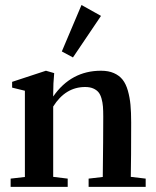

<svg xmlns="http://www.w3.org/2000/svg" viewBox="-20 -729 610 749"><path d="M264.6 -504.9 221.2 -528.3 297.9 -709.5 374 -667ZM21.5 0V-32.2L77.1 -38.6V-375L27.3 -387.2V-409.7L159.2 -453.1L191.4 -443.8Q187.5 -404.8 187.5 -361.3V-352.5Q257.3 -453.1 374 -453.1Q403.3 -453.1 424.3 -443.8Q445.3 -434.6 458.3 -418.2Q471.2 -401.9 478.8 -375.5Q486.3 -349.1 489 -320.1Q491.7 -291 491.7 -251Q491.7 -107.9 490.2 -39.1L548.3 -32.2V0H325.7V-32.2L380.9 -38.6Q382.8 -191.9 382.8 -273.9Q382.8 -297.4 381.6 -313.2Q380.4 -329.1 376 -344.7Q371.6 -360.4 364 -369.4Q356.4 -378.4 343.5 -384Q330.6 -389.6 312 -389.6Q235.4 -389.6 187.5 -313.5V-39.1L244.1 -32.2V0Z"/></svg>

Font: Elstob 10pt SemiBold
Style: Regular
Weight: 600
Designer: Peter S. Baker
Version: Version 1.015